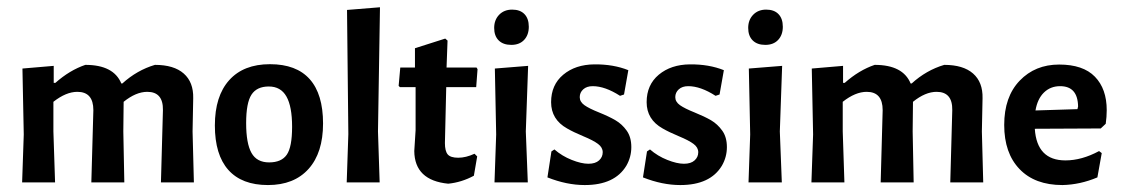

<svg xmlns="http://www.w3.org/2000/svg" viewBox="-20 -512 3147 539"><path d="M393.5 -254.2Q361.7 -254.2 327.1 -226.2L326.2 -143L329 0H236.4L242.1 -202.8Q242.1 -254.2 197.2 -254.2Q165.4 -254.2 129.9 -226.2V-143L134.6 0H42.1L46.7 -134.6L43 -319.6L130.8 -327.1V-279.4H135.5Q175.7 -315 219.6 -329.9Q299.1 -329.9 320.6 -277.6H323.4Q364.5 -315 415 -329.9Q468.2 -329.9 495.8 -305.6Q523.4 -281.3 522.4 -236.4L520.6 -143L524.3 0H431.8L437.4 -202.8Q438.3 -254.2 393.5 -254.2Z M737.9 -331.8Q812.1 -331.8 849.5 -289.7Q886.9 -247.7 886.9 -165.4Q886.9 -83.2 846.3 -37.9Q805.6 7.5 732.2 7.5Q658.9 7.5 621 -35Q583.2 -77.6 583.2 -159.8Q583.2 -242.1 623.4 -286.9Q663.6 -331.8 737.9 -331.8ZM734.6 -269.2Q700.9 -269.2 686 -246.3Q671 -223.4 671 -166.4Q671 -109.3 686 -82.7Q700.9 -56.1 735.5 -56.1Q770.1 -56.1 785 -77.6Q800 -99.1 800 -156.1Q800 -213.1 784.1 -241.1Q768.2 -269.2 734.6 -269.2Z M1045.8 0H953.3L957.9 -135.5L954.2 -484.1L1046.7 -491.6L1041.1 -143Z M1312.1 -80.4 1319.6 -72.9 1310.3 -18.7Q1275.7 0 1238.3 3.7Q1143.9 -5.6 1143 -87.9L1146.7 -146.7V-267.3H1102.8L1099.1 -271L1103.7 -322.4H1144.9V-376.6L1229.9 -403.7L1236.4 -398.1L1233.6 -322.4H1317.8L1320.6 -317.8L1316.8 -267.3H1232.7L1229 -110.3Q1229 -87.9 1236.9 -78.5Q1244.9 -69.2 1266.4 -69.2Q1287.9 -69.2 1312.1 -80.4Z M1367.3 -433.6Q1367.3 -456.1 1381.3 -470.6Q1395.3 -485 1417.8 -485Q1440.2 -485 1452.3 -472.4Q1464.5 -459.8 1464.5 -436.9Q1464.5 -414 1451.4 -400Q1438.3 -386 1415.4 -386Q1392.5 -386 1379.9 -398.6Q1367.3 -411.2 1367.3 -433.6ZM1461.7 0H1368.2L1372.9 -134.6L1369.2 -319.6L1462.6 -327.1L1456.1 -143Z M1743.9 -315 1731.8 -246.7 1720.6 -243Q1678.5 -270.1 1643.9 -270.1Q1627.1 -270.1 1617.3 -261.2Q1607.5 -252.3 1607.5 -239.3Q1607.5 -226.2 1620.6 -216.8Q1633.6 -207.5 1661.7 -196.3Q1689.7 -185 1707.9 -174.3Q1726.2 -163.6 1739.3 -145.3Q1752.3 -127.1 1752.3 -99.1Q1752.3 -71 1738.3 -46.7Q1705.6 7.5 1621.5 7.5Q1571 7.5 1516.8 -14L1528 -86.9L1536.4 -92.5Q1557.9 -73.8 1585 -63.1Q1612.1 -52.3 1631.8 -52.3Q1651.4 -52.3 1661.7 -61.7Q1672 -71 1672 -84.6Q1672 -98.1 1658.9 -107.9Q1645.8 -117.8 1617.8 -129.4Q1589.7 -141.1 1572 -151.4Q1527.1 -176.6 1527.1 -225.2Q1527.1 -273.8 1561.2 -302.3Q1595.3 -330.8 1648.6 -331.3Q1701.9 -331.8 1743.9 -315Z M2012.1 -315 2000 -246.7 1988.8 -243Q1946.7 -270.1 1912.1 -270.1Q1895.3 -270.1 1885.5 -261.2Q1875.7 -252.3 1875.7 -239.3Q1875.7 -226.2 1888.8 -216.8Q1901.9 -207.5 1929.9 -196.3Q1957.9 -185 1976.2 -174.3Q1994.4 -163.6 2007.5 -145.3Q2020.6 -127.1 2020.6 -99.1Q2020.6 -71 2006.5 -46.7Q1973.8 7.5 1889.7 7.5Q1839.3 7.5 1785 -14L1796.3 -86.9L1804.7 -92.5Q1826.2 -73.8 1853.3 -63.1Q1880.4 -52.3 1900 -52.3Q1919.6 -52.3 1929.9 -61.7Q1940.2 -71 1940.2 -84.6Q1940.2 -98.1 1927.1 -107.9Q1914 -117.8 1886 -129.4Q1857.9 -141.1 1840.2 -151.4Q1795.3 -176.6 1795.3 -225.2Q1795.3 -273.8 1829.4 -302.3Q1863.6 -330.8 1916.8 -331.3Q1970.1 -331.8 2012.1 -315Z M2080.4 -433.6Q2080.4 -456.1 2094.4 -470.6Q2108.4 -485 2130.8 -485Q2153.3 -485 2165.4 -472.4Q2177.6 -459.8 2177.6 -436.9Q2177.6 -414 2164.5 -400Q2151.4 -386 2128.5 -386Q2105.6 -386 2093 -398.6Q2080.4 -411.2 2080.4 -433.6ZM2174.8 0H2081.3L2086 -134.6L2082.2 -319.6L2175.7 -327.1L2169.2 -143Z M2609.3 -254.2Q2577.6 -254.2 2543 -226.2L2542.1 -143L2544.9 0H2452.3L2457.9 -202.8Q2457.9 -254.2 2413.1 -254.2Q2381.3 -254.2 2345.8 -226.2V-143L2350.5 0H2257.9L2262.6 -134.6L2258.9 -319.6L2346.7 -327.1V-279.4H2351.4Q2391.6 -315 2435.5 -329.9Q2515 -329.9 2536.4 -277.6H2539.3Q2580.4 -315 2630.8 -329.9Q2684.1 -329.9 2711.7 -305.6Q2739.3 -281.3 2738.3 -236.4L2736.4 -143L2740.2 0H2647.7L2653.3 -202.8Q2654.2 -254.2 2609.3 -254.2Z M2885 -150.5Q2890.7 -61.7 2971 -61.7Q3016.8 -61.7 3065.4 -87.9L3072.9 -82.2L3060.7 -14Q3012.1 6.5 2962.6 7.5Q2885 7.5 2842.1 -37.4Q2799.1 -82.2 2799.1 -161.2Q2799.1 -240.2 2842.5 -285.5Q2886 -330.8 2953.3 -330.8Q3020.6 -330.8 3053.7 -296.7Q3086.9 -262.6 3086.9 -202.8Q3086.9 -184.1 3084.1 -164.5L3070.1 -151.4ZM2956.1 -270.1Q2929 -270.1 2910.7 -252.3Q2892.5 -234.6 2886.9 -201.9L3004.7 -205.6L3006.5 -213.1Q3005.6 -270.1 2956.1 -270.1Z"/></svg>

Font: Gurajada
Style: Regular
Weight: 400
Designer: Purushoth Kumar Guthula
Foundry: SiliconAndhra, USA.
Version: Version 1.0.3; ttfautohint (v1.2.42-39fb)